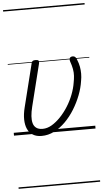

<svg xmlns="http://www.w3.org/2000/svg" viewBox="-75 -929 726 1349"><g transform="rotate(-5 287.5 -255.0)"><path d="M194 19Q157 19 132 3.5Q107 -12 94.5 -39.5Q82 -67 81 -105.5Q80 -144 92 -191L168 -496Q170 -506 176 -511Q182 -516 196 -516Q213 -516 218 -510Q223 -504 220 -492L145 -191Q136 -155 134 -126Q132 -97 138 -75.5Q144 -54 160.5 -42Q177 -30 205 -30Q238 -30 270 -49Q302 -68 332 -99.5Q362 -131 386.5 -170Q411 -209 427.5 -252Q444 -295 450 -334Q455 -359 456.5 -382Q458 -405 453.5 -430Q449 -455 438 -486Q435 -496 436.5 -503.5Q438 -511 444 -515Q450 -519 460 -519Q470 -519 477 -512.5Q484 -506 489 -491Q499 -467 503.5 -442.5Q508 -418 508 -393Q508 -368 503 -342Q496 -293 476.5 -242.5Q457 -192 428 -145Q399 -98 362 -61Q325 -24 282.5 -2.5Q240 19 194 19ZM0 365H575V375H0ZM0 -20H575V0H0ZM0 -505H575V-500H0ZM0 -885H575V-875H0Z"/></g></svg>

Font: Playwrite IS Guides
Style: Regular
Weight: 400
Designer: Veronika Burian, José Scaglione
Foundry: TypeTogether
Version: Version 1.003